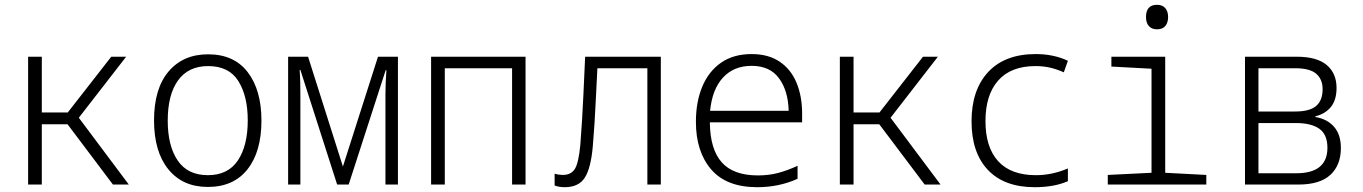

<svg xmlns="http://www.w3.org/2000/svg" viewBox="-20 -768 5670 799"><path d="M97 0V-532H154V-300H262L443 -532H505L308 -278L516 0H450L261 -251H154V0Z M845 10Q740 10 680.5 -63.5Q621 -137 621 -267Q621 -399 681.5 -470.5Q742 -542 846 -542Q954 -542 1011 -467.5Q1068 -393 1068 -266Q1068 -137 1010 -63.5Q952 10 845 10ZM845 -39Q929 -39 970 -100.5Q1011 -162 1011 -267Q1011 -368 972 -430.5Q933 -493 846 -493Q764 -493 721 -433.5Q678 -374 678 -266Q678 -161 719.5 -100Q761 -39 845 -39Z M1179 0V-532H1262L1407 -75L1553 -532H1636V0H1584V-374Q1584 -396 1585 -421Q1586 -446 1588 -476H1585L1431 0H1383L1230 -477H1227Q1229 -448 1229.5 -422.5Q1230 -397 1230 -373V0Z M1774 0V-532H2167V0H2111V-484H1831V0Z M2330 11Q2307 11 2288 4V-45Q2306 -40 2322 -40Q2357 -40 2372.5 -65.5Q2388 -91 2395 -165Q2399 -216 2402 -265.5Q2405 -315 2408 -377.5Q2411 -440 2415 -532H2730V0H2674V-484H2466Q2462 -409 2459.5 -354.5Q2457 -300 2454 -254.5Q2451 -209 2447 -160Q2439 -68 2413.5 -28.5Q2388 11 2330 11Z M3131 11Q3003 11 2939.5 -63Q2876 -137 2876 -261Q2876 -344 2902.5 -407.5Q2929 -471 2980.5 -507Q3032 -543 3108 -543Q3178 -543 3225 -511Q3272 -479 3295 -423Q3318 -367 3318 -295V-259H2934Q2935 -147 2983.5 -92.5Q3032 -38 3134 -38Q3180 -38 3219 -48.5Q3258 -59 3299 -78V-24Q3222 11 3131 11ZM2935 -307H3262Q3260 -390 3222 -442Q3184 -494 3108 -494Q3034 -494 2989 -445.5Q2944 -397 2935 -307Z M3475 0V-532H3532V-300H3640L3821 -532H3883L3686 -278L3894 0H3828L3639 -251H3532V0Z M4286 11Q4159 11 4091 -61Q4023 -133 4023 -263Q4023 -394 4092.5 -468.5Q4162 -543 4290 -543Q4365 -543 4424 -515L4407 -467Q4378 -480 4350 -486.5Q4322 -493 4289 -493Q4187 -493 4134 -433Q4081 -373 4081 -264Q4081 -155 4134 -97Q4187 -39 4291 -39Q4358 -39 4424 -67V-14Q4394 -1 4359.5 5Q4325 11 4286 11Z M4795 -646Q4773 -646 4761 -659.5Q4749 -673 4749 -697Q4749 -748 4795 -748Q4817 -748 4829 -734.5Q4841 -721 4841 -697Q4841 -674 4829.5 -660Q4818 -646 4795 -646ZM4590 0V-40L4772 -49V-482L4605 -491V-532H4829V-49L5000 -40V0Z M5161 0V-532H5376Q5460 -532 5501 -497.5Q5542 -463 5542 -402Q5542 -352 5518.5 -323Q5495 -294 5454 -284V-281Q5503 -273 5531.5 -240.5Q5560 -208 5560 -152Q5560 -81 5516.5 -40.5Q5473 0 5383 0ZM5217 -304H5370Q5430 -304 5457 -327Q5484 -350 5484 -397Q5484 -438 5457.5 -461Q5431 -484 5370 -484H5217ZM5217 -47H5374Q5504 -47 5504 -153Q5504 -208 5470.5 -232Q5437 -256 5372 -256H5217Z"/></svg>

Font: Noto Sans Mono SemiCondensed Light
Style: Regular
Weight: 300
Width: 4
Designer: Monotype Design Team
Foundry: Monotype Imaging Inc.
Version: Version 2.014; ttfautohint (v1.8.4.7-5d5b)